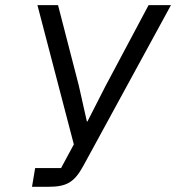

<svg xmlns="http://www.w3.org/2000/svg" viewBox="-20 -718 677 738"><path d="M103 0H164.1C234 0 264.9 -14.9 301.1 -82L637.1 -698.2H551.1L384.9 -386L316.1 -251.1H313.9L283 -388.8L203.1 -698.2H123.9L263.8 -163L214.8 -72.1H115.1Z"/></svg>

Font: Margiela Mono Italic Italic
Style: Regular
Weight: 400
Designer: Mike Abbink, Paul van der Laan, Pieter van Rosmalen
Foundry: Bold Monday
Version: Version 2.003 2021